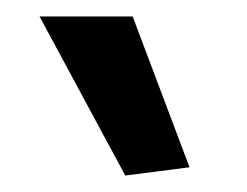

<svg xmlns="http://www.w3.org/2000/svg" viewBox="-20 -825 300 233"><path d="M132 -612 28 -805H141L210 -622Z"/></svg>

Font: Encode Sans Narrow
Style: Medium
Weight: 500
Designer: Pablo Impallari, Andres Torresi
Foundry: Pablo Impallari, Andres Torresi
Version: Version 1.000; ttfautohint (v1.00) -l 8 -r 50 -G 200 -x 14 -